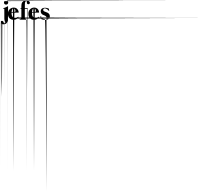

<svg xmlns="http://www.w3.org/2000/svg" viewBox="-20 -770 7774 7497"><path d="M291 -55.7Q291 1914.1 291 5853.5Q291 2924.8 289.1 1470.7Q287.1 15.6 283.2 34.2Q278.3 52.7 273.4 69.3Q267.6 85 260.7 97.7Q253.9 111.3 247.1 122.1Q239.3 131.8 230.5 139.6Q220.7 147.5 211.9 153.3Q203.1 159.2 193.4 164.1Q183.6 168 173.8 170.9Q165 173.8 155.3 174.8Q145.5 176.8 136.7 177.7Q127 177.7 119.1 177.7Q104.5 177.7 91.8 176.8Q79.1 174.8 69.3 171.9Q57.6 3013.7 48.8 3009.8Q39.1 3004.9 32.2 155.3Q23.4 149.4 17.6 143.6Q11.7 136.7 7.8 129.9Q3.9 123 2 1555.7Q0 2988.3 0 5860.4Q0 2966.8 3.9 1514.6Q7.8 63.5 15.6 56.6Q24.4 49.8 35.2 46.9Q44.9 43.9 57.6 43.9Q67.4 43.9 74.2 45.9Q82 48.8 87.9 52.7Q93.8 57.6 99.6 62.5Q104.5 67.4 108.4 73.2Q111.3 79.1 114.3 85Q117.2 90.8 119.1 95.7Q121.1 101.6 123 105.5Q124 108.4 125 111.3Q126 113.3 127 116.2Q127.9 119.1 128.9 122.1Q130.9 125 132.8 127.9Q134.8 130.9 136.7 132.8Q139.6 135.7 142.6 137.7Q146.5 139.6 149.4 140.6Q152.3 142.6 155.3 142.6Q159.2 142.6 164.1 140.6Q168.9 139.6 172.9 136.7Q176.8 133.8 178.7 128.9Q181.6 124 182.6 120.1Q183.6 115.2 183.6 109.4Q183.6 103.5 183.6 97.7Q183.6 91.8 181.6 85.9Q180.7 80.1 178.7 74.2Q177.7 68.4 175.8 63.5Q174.8 57.6 172.9 52.7Q170.9 48.8 168.9 43.9Q167 39.1 165 33.2Q162.1 27.3 161.1 19.5Q159.2 12.7 158.2 2.9Q157.2 -6.8 156.2 -18.6Q155.3 -31.2 154.3 -47.9Q154.3 -64.5 154.3 -85Q154.3 -147.5 154.3 -241.2Q154.3 -335.9 154.3 -418.9Q154.3 2717.8 152.3 2715.8Q151.4 2713.9 148.4 -426.8Q148.4 -426.8 146.5 -426.8Q143.6 -427.7 140.6 -427.7Q137.7 -429.7 134.8 -430.7Q130.9 -431.6 127 -431.6Q122.1 -432.6 119.1 -433.6Q116.2 -434.6 112.3 -434.6Q109.4 -435.5 106.4 -436.5Q104.5 -436.5 103.5 -436.5Q100.6 -437.5 98.6 -439.5Q96.7 -441.4 96.7 -444.3Q95.7 -446.3 96.7 -448.2Q98.6 -450.2 103.5 -451.2Q113.3 -453.1 124 -456.1Q134.8 -459 146.5 -462.9Q157.2 -466.8 168.9 -470.7Q180.7 -475.6 192.4 -480.5Q204.1 -484.4 214.8 -490.2Q226.6 -495.1 237.3 -501Q248 -506.8 257.8 -512.7Q267.6 -517.6 276.4 -524.4Q278.3 -524.4 280.3 -525.4Q283.2 -526.4 285.2 -526.4Q290 -525.4 293 -522.5Q294.9 -519.5 294.9 -513.7Q294.9 -460 294.9 -377Q294.9 -293 293.9 -210.9Q293 -167 292 -127Q291 -86.9 290 -55.7Q290 -55.7 291 -55.7ZM293.9 -702.1Q291 -710 287.1 -715.8Q282.2 -721.7 277.3 -726.6Q271.5 -732.4 265.6 -736.3Q259.8 -741.2 252 -744.1Q244.1 -747.1 236.3 -748Q227.5 -750 218.8 -750Q210 -750 1841.8 -748Q3473.6 -747.1 6746.1 -743.2Q3458 -740.2 1811.5 -735.4Q165 -731.4 159.2 -725.6Q153.3 -719.7 148.4 -713.9Q143.6 -707 140.6 -700.2Q137.7 -692.4 136.7 -685.5Q135.7 -678.7 135.7 -669.9Q135.7 -662.1 137.7 -654.3Q138.7 -646.5 141.6 -638.7Q144.5 -631.8 148.4 -625Q152.3 -619.1 158.2 -614.3Q164.1 -608.4 169.9 -604.5Q176.8 -599.6 183.6 -596.7Q191.4 -593.8 199.2 -592.8Q207 -590.8 215.8 -590.8Q224.6 -590.8 233.4 -592.8Q241.2 -593.8 249 -596.7Q256.8 -599.6 263.7 -604.5Q269.5 -608.4 276.4 -614.3Q282.2 -620.1 286.1 -626Q291 -632.8 293.9 -639.6Q296.9 -647.5 298.8 -655.3Q299.8 -663.1 299.8 -670.9Q299.8 -679.7 298.8 -686.5Q296.9 -694.3 293.9 -702.1Z M439.5 -276.4Q435.5 -276.4 433.6 -274.4Q431.6 -271.5 431.6 -267.6Q431.6 -242.2 433.6 -220.7Q436.5 -199.2 440.4 -179.7Q445.3 -162.1 452.1 -147.5Q458 -131.8 466.8 -120.1Q475.6 -108.4 486.3 -99.6Q497.1 -91.8 509.8 -85.9Q522.5 -81.1 537.1 -78.1Q552.7 -75.2 569.3 -75.2Q582 -75.2 593.8 -76.2Q605.5 -78.1 615.2 -80.1Q626 -83 634.8 -85.9Q643.6 -88.9 650.4 -91.8Q658.2 -95.7 664.1 -99.6Q669.9 -103.5 674.8 -106.4Q678.7 -109.4 682.6 -111.3Q686.5 -113.3 688.5 -114.3Q692.4 -115.2 695.3 -115.2Q697.3 -115.2 699.2 -113.3Q702.1 -110.4 702.1 -107.4Q702.1 -104.5 699.2 -99.6Q699.2 -98.6 697.3 -95.7Q695.3 -92.8 692.4 -87.9Q689.5 -84 2251 -78.1Q3812.5 -73.2 6937.5 -68.4Q3802.7 -62.5 2231.4 -55.7Q660.2 -49.8 652.3 -43.9Q645.5 -38.1 635.7 -32.2Q627 -26.4 616.2 -21.5Q606.4 -15.6 594.7 -11.7Q583 -6.8 569.3 -3.9Q556.6 0 541 1Q526.4 2.9 509.8 2.9Q485.4 2.9 461.9 -1Q438.5 -4.9 418.9 -12.7Q398.4 -21.5 380.9 -32.2Q364.3 -43.9 349.6 -58.6Q335 -74.2 324.2 -91.8Q313.5 -110.4 305.7 -131.8Q297.9 -154.3 293.9 -178.7Q291 -203.1 291 -231.4Q291 -260.7 294.9 -286.1Q299.8 -312.5 309.6 -335Q319.3 -357.4 332 -377Q344.7 -396.5 360.4 -411.1Q376 -426.8 394.5 -438.5Q412.1 -450.2 432.6 -458Q453.1 -466.8 473.6 -469.7Q494.1 -473.6 514.6 -473.6Q534.2 -473.6 551.8 -470.7Q568.4 -468.8 584 -462.9Q598.6 -458 611.3 -450.2Q624 -443.4 634.8 -435.5Q645.5 -426.8 654.3 -417Q663.1 -407.2 670.9 -397.5Q677.7 -386.7 683.6 -376Q689.5 -365.2 693.4 -355.5Q698.2 -344.7 701.2 -335Q704.1 -325.2 706.1 -315.4Q707 -305.7 708 -298.8Q710 -291 710 -286.1Q710 -284.2 709 -282.2Q708 -280.3 707 -279.3Q705.1 -278.3 703.1 -277.3Q700.2 -277.3 697.3 -277.3Q632.8 -276.4 560.5 -276.4Q487.3 -276.4 439.5 -276.4ZM433.6 -308.6Q433.6 -307.6 433.6 -306.6Q433.6 -305.7 434.6 -304.7Q435.5 -302.7 439.5 -302.7Q440.4 -302.7 442.4 -302.7Q445.3 -302.7 449.2 -302.7Q454.1 -302.7 459 -302.7Q464.8 -303.7 470.7 -303.7Q476.6 -303.7 483.4 -304.7Q490.2 -304.7 497.1 -304.7Q503.9 -304.7 509.8 -305.7Q516.6 -305.7 522.5 -305.7Q529.3 -305.7 535.2 -306.6Q540 -306.6 544.9 -306.6Q548.8 -306.6 551.8 -307.6Q555.7 -307.6 556.6 -307.6Q560.5 -307.6 564.5 -310.5Q569.3 -312.5 573.2 -315.4Q578.1 -318.4 580.1 -324.2Q583 -329.1 583 -336.9Q583 -344.7 582 -352.5Q581.1 -361.3 579.1 -371.1Q576.2 -380.9 573.2 -389.6Q570.3 -398.4 565.4 -407.2Q561.5 -415 555.7 -422.9Q550.8 -429.7 543.9 -436.5Q537.1 -442.4 528.3 1142.6Q520.5 2727.5 510.7 5902.3Q502.9 2727.5 496.1 1142.6Q490.2 -438.5 484.4 -439.5Q484.4 -439.5 484.4 -439.5Q478.5 -435.5 473.6 -429.7Q468.8 -423.8 464.8 -417Q460.9 -410.2 457 -403.3Q454.1 -396.5 450.2 -387.7Q447.3 -379.9 445.3 -372.1Q443.4 -364.3 441.4 -356.4Q440.4 -348.6 438.5 -341.8Q437.5 -335 436.5 -328.1Q435.5 -322.3 435.5 -317.4Q434.6 -312.5 433.6 -308.6Z M1012.7 -750Q1026.4 -750 1040 -748Q1053.7 -747.1 1066.4 -743.2Q1079.1 -739.3 1088.9 -734.4Q1099.6 -730.5 1108.4 -724.6Q1117.2 -718.8 1124 -711.9Q1130.9 -705.1 1135.7 -698.2Q1141.6 -690.4 1143.6 -682.6Q1146.5 -673.8 1146.5 -665Q1146.5 -652.3 1142.6 -641.6Q1138.7 -629.9 1130.9 -622.1Q1124 -613.3 1113.3 -609.4Q1101.6 -605.5 1088.9 -605.5Q1076.2 -605.5 1064.5 -608.4Q1053.7 -612.3 1044.9 -621.1Q1037.1 -628.9 1033.2 -639.6Q1029.3 -650.4 1029.3 -664.1Q1029.3 -668 1029.3 -671.9Q1029.3 -676.8 1029.3 -681.6Q1029.3 -687.5 1029.3 -692.4Q1029.3 -697.3 1028.3 -703.1Q1027.3 -708 1026.4 -711.9Q1024.4 -715.8 1022.5 -719.7Q1019.5 -723.6 1015.6 -725.6Q1011.7 -726.6 1005.9 -726.6Q997.1 -726.6 990.2 -723.6Q983.4 -720.7 977.5 -713.9Q971.7 -707 966.8 -698.2Q962.9 -689.5 960 -676.8Q957 -666 955.1 -651.4Q953.1 -637.7 952.1 -622.1Q951.2 -606.4 951.2 -588.9Q950.2 -570.3 950.2 -551.8Q950.2 -528.3 950.2 -502Q950.2 -474.6 950.2 -457Q950.2 -455.1 951.2 -454.1Q952.1 -453.1 954.1 -453.1Q977.5 -453.1 1002.9 -453.1Q1029.3 -453.1 1045.9 -453.1Q1051.8 -453.1 1055.7 -452.1Q1059.6 -452.1 1061.5 -452.1Q1062.5 -451.2 1063.5 -450.2Q1064.5 -448.2 1064.5 -446.3Q1064.5 -443.4 1062.5 -439.5Q1060.5 -435.5 1057.6 -431.6Q1053.7 2742.2 1049.8 2743.2Q1045.9 2745.1 1042 -424.8Q1019.5 -424.8 995.1 -424.8Q970.7 -424.8 953.1 -424.8Q952.1 -424.8 950.2 -423.8Q949.2 -423.8 949.2 -421.9Q949.2 -337.9 949.2 -243.2Q949.2 -148.4 949.2 -85Q949.2 -74.2 951.2 -66.4Q954.1 -57.6 958 -51.8Q962.9 -45.9 967.8 -41Q972.7 -36.1 978.5 -32.2Q984.4 -28.3 989.3 -25.4Q995.1 -23.4 1000 -22.5Q1005.9 -20.5 1008.8 1462.9Q1012.7 2946.3 1015.6 5911.1Q1016.6 2947.3 1018.6 1466.8Q1019.5 -14.6 1020.5 -13.7Q1020.5 -12.7 1021.5 -11.7Q1021.5 -10.7 1021.5 -8.8Q1021.5 -7.8 1020.5 -6.8Q1019.5 -5.9 1018.6 -3.9Q1017.6 -2.9 1015.6 -2.9Q1013.7 -2 1012.7 -2Q947.3 -2 873 -2Q799.8 -2 750 -2Q748 -2 746.1 -2.9Q745.1 -2.9 744.1 -3.9Q743.2 -5.9 742.2 -6.8Q741.2 -7.8 741.2 -8.8Q741.2 -10.7 741.2 -11.7Q741.2 -12.7 742.2 -13.7Q743.2 -15.6 744.1 -16.6Q746.1 -16.6 748 -16.6Q750 -16.6 753.9 -18.6Q757.8 -19.5 763.7 -21.5Q768.6 -22.5 773.4 -24.4Q779.3 -27.3 785.2 -31.2Q791 -35.2 795.9 -40Q800.8 -44.9 805.7 -50.8Q809.6 -56.6 811.5 -65.4Q814.5 -73.2 814.5 -83Q814.5 -167 814.5 -261.7Q814.5 -356.4 814.5 -418.9Q814.5 -420.9 813.5 -421.9Q812.5 -422.9 810.5 -422.9Q806.6 -422.9 802.7 -422.9Q797.9 -422.9 794.9 -422.9Q789.1 -422.9 785.2 -422.9Q781.2 -423.8 780.3 -424.8Q778.3 -426.8 778.3 -427.7Q777.3 -428.7 777.3 -431.6Q777.3 -434.6 778.3 -438.5Q780.3 -442.4 783.2 -446.3Q786.1 -450.2 790 -451.2Q793.9 -453.1 796.9 -453.1Q799.8 -453.1 803.7 -453.1Q806.6 -453.1 809.6 -453.1Q810.5 -453.1 811.5 -454.1Q813.5 -455.1 813.5 -457Q813.5 -482.4 813.5 -504.9Q814.5 -527.3 815.4 -544.9Q816.4 -563.5 817.4 -579.1Q819.3 -594.7 821.3 -607.4Q823.2 -620.1 826.2 -630.9Q829.1 -641.6 833 -651.4Q836.9 -660.2 841.8 -668.9Q846.7 -677.7 852.5 -685.5Q859.4 -695.3 867.2 -703.1Q875 -710.9 883.8 -716.8Q893.6 -722.7 903.3 -728.5Q913.1 -733.4 922.9 -737.3Q933.6 -741.2 945.3 -743.2Q956.1 -746.1 966.8 -747.1Q978.5 -748 989.3 -749Q1001 -750 1012.7 -750Z M1236.3 -276.4Q1232.4 -276.4 1230.5 -274.4Q1228.5 -271.5 1228.5 -267.6Q1228.5 -242.2 1230.5 -220.7Q1233.4 -199.2 1237.3 -179.7Q1242.2 -162.1 1249 -147.5Q1254.9 -131.8 1263.7 -120.1Q1272.5 -108.4 1283.2 -99.6Q1293.9 -91.8 1306.6 -85.9Q1319.3 -81.1 1334 -78.1Q1349.6 -75.2 1366.2 -75.2Q1378.9 -75.2 1390.6 -76.2Q1402.3 -78.1 1412.1 -80.1Q1422.9 -83 1431.6 -85.9Q1440.4 -88.9 1447.3 -91.8Q1455.1 -95.7 1460.9 -99.6Q1466.8 -103.5 1471.7 -106.4Q1475.6 -109.4 1479.5 -111.3Q1483.4 -113.3 1485.4 -114.3Q1489.3 -115.2 1492.2 -115.2Q1494.1 -115.2 1496.1 -113.3Q1499 -110.4 1499 -107.4Q1499 -104.5 1496.1 -99.6Q1496.1 -98.6 1494.1 -95.7Q1492.2 -92.8 1489.3 -87.9Q1486.3 -84 3047.9 -78.1Q4609.4 -73.2 7734.4 -68.4Q4599.6 -62.5 3028.3 -55.7Q1457 -49.8 1449.2 -43.9Q1442.4 -38.1 1432.6 -32.2Q1423.8 -26.4 1413.1 -21.5Q1403.3 -15.6 1391.6 -11.7Q1379.9 -6.8 1366.2 -3.9Q1353.5 0 1337.9 1Q1323.2 2.9 1306.6 2.9Q1282.2 2.9 1258.8 -1Q1235.4 -4.9 1215.8 -12.7Q1195.3 -21.5 1177.7 -32.2Q1161.1 -43.9 1146.5 -58.6Q1131.8 -74.2 1121.1 -91.8Q1110.4 -110.4 1102.5 -131.8Q1094.7 -154.3 1090.8 -178.7Q1087.9 -203.1 1087.9 -231.4Q1087.9 -260.7 1091.8 -286.1Q1096.7 -312.5 1106.4 -335Q1116.2 -357.4 1128.9 -377Q1141.6 -396.5 1157.2 -411.1Q1172.9 -426.8 1191.4 -438.5Q1209 -450.2 1229.5 -458Q1250 -466.8 1270.5 -469.7Q1291 -473.6 1311.5 -473.6Q1331.1 -473.6 1348.6 -470.7Q1365.2 -468.8 1380.9 -462.9Q1395.5 -458 1408.2 -450.2Q1420.9 -443.4 1431.6 -435.5Q1442.4 -426.8 1451.2 -417Q1460 -407.2 1467.8 -397.5Q1474.6 -386.7 1480.5 -376Q1486.3 -365.2 1490.2 -355.5Q1495.1 -344.7 1498 -335Q1501 -325.2 1502.9 -315.4Q1503.9 -305.7 1504.9 -298.8Q1506.8 -291 1506.8 -286.1Q1506.8 -284.2 1505.9 -282.2Q1504.9 -280.3 1503.9 -279.3Q1502 -278.3 1500 -277.3Q1497.1 -277.3 1494.1 -277.3Q1429.7 -276.4 1357.4 -276.4Q1284.2 -276.4 1236.3 -276.4ZM1230.5 -308.6Q1230.5 -307.6 1230.5 -306.6Q1230.5 -305.7 1231.4 -304.7Q1232.4 -302.7 1236.3 -302.7Q1237.3 -302.7 1239.3 -302.7Q1242.2 -302.7 1246.1 -302.7Q1251 -302.7 1255.9 -302.7Q1261.7 -303.7 1267.6 -303.7Q1273.4 -303.7 1280.3 -304.7Q1287.1 -304.7 1293.9 -304.7Q1300.8 -304.7 1306.6 -305.7Q1313.5 -305.7 1319.3 -305.7Q1326.2 -305.7 1332 -306.6Q1336.9 -306.6 1341.8 -306.6Q1345.7 -306.6 1348.6 -307.6Q1352.5 -307.6 1353.5 -307.6Q1357.4 -307.6 1361.3 -310.5Q1366.2 -312.5 1370.1 -315.4Q1375 -318.4 1377 -324.2Q1379.9 -329.1 1379.9 -336.9Q1379.9 -344.7 1378.9 -352.5Q1377.9 -361.3 1376 -371.1Q1373 -380.9 1370.1 -389.6Q1367.2 -398.4 1362.3 -407.2Q1358.4 -415 1352.5 -422.9Q1347.7 -429.7 1340.8 -436.5Q1334 -442.4 1325.2 1142.6Q1317.4 2727.5 1307.6 5902.3Q1299.8 2727.5 1293 1142.6Q1287.1 -438.5 1281.2 -439.5Q1281.2 -439.5 1281.2 -439.5Q1275.4 -435.5 1270.5 -429.7Q1265.6 -423.8 1261.7 -417Q1257.8 -410.2 1253.9 -403.3Q1251 -396.5 1247.1 -387.7Q1244.1 -379.9 1242.2 -372.1Q1240.2 -364.3 1238.3 -356.4Q1237.3 -348.6 1235.4 -341.8Q1234.4 -335 1233.4 -328.1Q1232.4 -322.3 1232.4 -317.4Q1231.4 -312.5 1230.5 -308.6Z M1575.2 -37.1Q1576.2 -36.1 1576.2 -35.2Q1577.1 -35.2 1577.1 -34.2Q1578.1 -33.2 1582 -31.2Q1585.9 -29.3 1591.8 -26.4Q1597.7 -23.4 1605.5 -19.5Q1614.3 -16.6 1625 -12.7Q1634.8 -8.8 1647.5 -5.9Q1661.1 -2.9 1676.8 0Q1691.4 2.9 1709 4.9Q1727.5 5.9 1746.1 5.9Q1769.5 5.9 1790 2.9Q1810.5 0 1827.1 -4.9Q1844.7 -9.8 1858.4 -17.6Q1872.1 -25.4 1883.8 -35.2Q1894.5 -44.9 1902.3 -56.6Q1910.2 -68.4 1916 -81.1Q1920.9 -93.8 1922.9 -108.4Q1925.8 -122.1 1925.8 -137.7Q1925.8 -168 1916 -192.4Q1906.2 -217.8 1887.7 -237.3Q1869.1 -256.8 1840.8 -271.5Q1813.5 -287.1 1776.4 -297.9Q1758.8 -303.7 1744.1 -309.6Q1729.5 -314.5 1718.8 -320.3Q1708 -325.2 1700.2 -330.1Q1691.4 -335.9 1685.5 -340.8Q1679.7 -346.7 1675.8 -351.6Q1672.9 -357.4 1670.9 -363.3Q1668 -368.2 1667 -374Q1667 -379.9 1667 -385.7Q1667 -398.4 1669.9 -408.2Q1673.8 -418 1681.6 -425.8Q1688.5 -434.6 1699.2 -438.5Q1710.9 -442.4 1726.6 -442.4Q1741.2 -442.4 1754.9 -439.5Q1769.5 -435.5 1782.2 -429.7Q1795.9 -423.8 1807.6 -417Q1819.3 -409.2 1830.1 -401.4Q1841.8 -392.6 1850.6 -384.8Q1860.4 -376 1867.2 -368.2Q1875 -359.4 1880.9 -352.5Q1885.7 -346.7 1889.6 -340.8Q1890.6 -337.9 1893.6 -337.9Q1895.5 -336.9 1897.5 -337.9Q1899.4 -338.9 1900.4 -340.8Q1901.4 -342.8 1900.4 -344.7Q1900.4 -345.7 1900.4 -348.6Q1900.4 -352.5 1898.4 -359.4Q1897.5 -366.2 1896.5 -373Q1895.5 -379.9 1893.6 -386.7Q1891.6 -394.5 1890.6 -401.4Q1889.6 -408.2 1888.7 -415Q1887.7 -421.9 1886.7 -424.8Q1886.7 -428.7 1886.7 -428.7Q1886.7 -429.7 1885.7 -430.7Q1885.7 -431.6 1885.7 -431.6Q1884.8 -431.6 1883.8 -432.6Q1882.8 -433.6 1881.8 -433.6Q1880.9 -433.6 1877.9 -435.5Q1875 -436.5 1868.2 -440.4Q1862.3 -442.4 1854.5 -445.3Q1846.7 -448.2 1836.9 -451.2Q1827.1 -454.1 1815.4 -457Q1803.7 -460 1791 -461.9Q1777.3 -463.9 1762.7 -465.8Q1748 -466.8 1732.4 -466.8Q1708 -466.8 1688.5 -462.9Q1668 -460 1652.3 -453.1Q1636.7 -446.3 1624 -437.5Q1611.3 -429.7 1602.5 -418.9Q1593.8 -409.2 1587.9 -398.4Q1581.1 -387.7 1577.1 -376Q1574.2 -364.3 1572.3 -353.5Q1570.3 -342.8 1570.3 -333Q1570.3 -320.3 1572.3 -308.6Q1573.2 -295.9 1576.2 -285.2Q1579.1 -273.4 1585 -262.7Q1589.8 -252 1596.7 -242.2Q1603.5 -232.4 1612.3 -223.6Q1621.1 -214.8 1632.8 -207Q1643.6 -199.2 1658.2 -191.4Q1671.9 -184.6 1688.5 -178.7Q1706.1 -171.9 1720.7 -166Q1735.4 -160.2 1745.1 -153.3Q1755.9 -146.5 1764.6 -139.6Q1772.5 -133.8 1778.3 -127Q1784.2 -120.1 1788.1 -114.3Q1792 -107.4 1793.9 -100.6Q1795.9 2905.3 1796.9 2912.1Q1797.9 2918 1797.9 -75.2Q1797.9 -62.5 1798.8 1632.8Q1798.8 3328.1 1801.8 6707Q1783.2 3343.8 1767.6 1663.1Q1751 -17.6 1736.3 -17.6Q1724.6 -17.6 1712.9 -19.5Q1701.2 -21.5 1690.4 -26.4Q1679.7 -30.3 1669.9 -36.1Q1659.2 -41 1650.4 -46.9Q1641.6 -53.7 1633.8 -60.5Q1625 -67.4 1617.2 -75.2Q1610.4 -82 1603.5 -88.9Q1597.7 -95.7 1592.8 -101.6Q1586.9 -108.4 1588.9 -114.3Q1589.8 -119.1 1596.7 -124Q1583 -128.9 1579.1 -131.8Q1575.2 -133.8 1579.1 -134.8Q1573.2 -137.7 1568.4 -137.7Q1563.5 -138.7 1561.5 -137.7Q1559.6 -137.7 1557.6 -135.7Q1557.6 -134.8 1557.6 -132.8Q1557.6 -131.8 1557.6 -129.9Q1557.6 -128.9 1558.6 -119.1Q1558.6 -110.4 1560.5 -91.8Q1562.5 -94.7 1563.5 -92.8Q1564.5 -89.8 1565.4 -82Q1567.4 -74.2 1568.4 -67.4Q1569.3 -59.6 1570.3 -52.7Q1571.3 -45.9 1572.3 -43Q1572.3 -40 1572.3 -39.1Q1572.3 -37.1 1573.2 -37.1Q1573.2 -36.1 1575.2 -37.1Z"/></svg>

Font: Mermaid
Style: Bold
Weight: 400
Designer: Scott Simpson
Version: Version 1.001